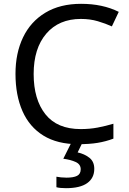

<svg xmlns="http://www.w3.org/2000/svg" viewBox="-20 -744 672 1004"><path d="M403 -645Q288 -645 222 -568Q156 -491 156 -357Q156 -224 217.5 -146.5Q279 -69 402 -69Q449 -69 491 -77Q533 -85 573 -97V-19Q533 -4 490.5 3Q448 10 389 10Q280 10 207 -35Q134 -80 97.5 -163Q61 -246 61 -358Q61 -466 100.5 -548.5Q140 -631 217 -677.5Q294 -724 404 -724Q517 -724 601 -682L565 -606Q532 -621 491.5 -633Q451 -645 403 -645ZM473 139Q473 187 436 213.5Q399 240 325 240Q293 240 275 235V180Q284 182 299 183.5Q314 185 328 185Q364 185 383 175.5Q402 166 402 141Q402 115 375.5 103Q349 91 311 86L354 0H412L386 53Q422 61 447.5 81Q473 101 473 139Z"/></svg>

Font: Noto Sans Tifinagh Ghat
Style: Regular
Weight: 400
Designer: JamraPatel
Foundry: JamraPatel LLC
Version: Version 2.006; ttfautohint (v1.8.4.7-5d5b)